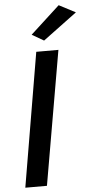

<svg xmlns="http://www.w3.org/2000/svg" viewBox="-66 -1076 548 1114"><g transform="rotate(-5 208.0 -519.0)"><path d="M416 -988 218 -841 149 -881 320 -1038ZM167 -780H296L161 0H35Z"/></g></svg>

Font: Von Semi
Style: Italic
Weight: 600
Version: Version 4.000; ttfautohint (v1.8.4.7-5d5b)